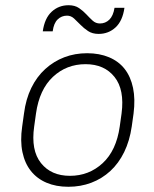

<svg xmlns="http://www.w3.org/2000/svg" viewBox="-20 -710 590 736"><path d="M242 6Q195 6 158.5 -9.5Q122 -25 98.5 -54.5Q75 -84 66 -127Q57 -170 65 -225L72 -275Q79 -330 100 -373Q121 -416 153.5 -445.5Q186 -475 226.5 -490.5Q267 -506 314 -506Q361 -506 398 -490.5Q435 -475 458 -445.5Q481 -416 490 -373Q499 -330 492 -275L485 -225Q477 -170 456 -127Q435 -84 403 -54.5Q371 -25 330 -9.5Q289 6 242 6ZM248 -36Q321 -36 373.5 -84.5Q426 -133 439 -225L446 -275Q458 -366 419 -415Q380 -464 308 -464Q235 -464 183 -415.5Q131 -367 118 -275L111 -225Q98 -134 137 -85Q176 -36 248 -36ZM358 -580Q334 -580 317.5 -591Q301 -602 288.5 -615Q276 -628 264 -639Q252 -650 237 -650Q216 -650 201 -635.5Q186 -621 182 -590H144Q151 -640 178 -665Q205 -690 243 -690Q267 -690 283 -679Q299 -668 311 -655Q323 -642 335 -631Q347 -620 363 -620Q384 -620 399 -634.5Q414 -649 419 -680H457Q450 -630 423 -605Q396 -580 358 -580Z"/></svg>

Font: Retni Sans Light
Style: Italic
Weight: 300
Italic angle: -8°
Designer: Vitaly Kuzmin
Foundry: ParaType Ltd.
Version: Version 1.00;June 10, 2019;FontCreator 11.5.0.2425 64-bit; t